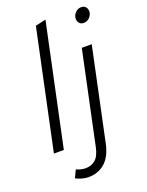

<svg xmlns="http://www.w3.org/2000/svg" viewBox="-169 -814 834 1090"><g transform="rotate(-20 248.5 -269.0)"><path d="M32 0 184 -717 247 -731 92 0ZM410 -676Q410 -696 425 -712Q440 -728 461 -728Q478 -728 487.5 -717.5Q497 -707 497 -691Q497 -671 482 -655Q467 -639 446 -639Q429 -639 419.5 -649.5Q410 -660 410 -676ZM96 173 118 127Q129 132 144 136Q159 140 173 140Q208 140 232.5 119.5Q257 99 268 47L386 -510H446L328 48Q312 122 271.5 157.5Q231 193 173 193Q151 193 131 187Q111 181 96 173Z"/></g></svg>

Font: Radio Canada Light
Style: Italic
Weight: 300
Italic angle: -12°
Designer: Charles Daoud, Etienne Aubert Bonn, Alexandre Saumier Demers, Jacques Le Bailly
Foundry: Radio-Canada
Version: Version 2.104; ttfautohint (v1.8.4.7-5d5b);gftools[0.9.28.de